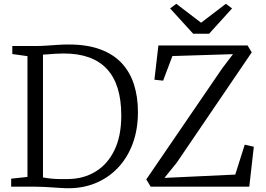

<svg xmlns="http://www.w3.org/2000/svg" viewBox="-20 -986 1404 1014"><path d="M330 8Q312 7.5 292.5 6.2Q273 5 252 3.5Q231 2 209.8 1Q188.5 0 167 0H39V-42.5L125 -51.5V-689.5L45 -700.5V-743H166Q196.5 -743 225.5 -745Q254.5 -747 283.8 -749Q313 -751 343 -751Q439.5 -751 509 -725.5Q578.5 -700 622.5 -652.8Q666.5 -605.5 687.5 -540Q708.5 -474.5 708.5 -394Q708.5 -302 680.8 -227.2Q653 -152.5 602.2 -99.2Q551.5 -46 482.5 -18Q413.5 10 330 8ZM341.5 -40.5Q422 -41.5 485.2 -80.2Q548.5 -119 584.5 -193.2Q620.5 -267.5 620.5 -376Q620.5 -458 601.5 -519.5Q582.5 -581 544.5 -621.8Q506.5 -662.5 449.8 -683Q393 -703.5 317 -703.5Q294.5 -703.5 274.5 -702.2Q254.5 -701 237.5 -699.5Q220.5 -698 207 -697.5V-49Q230.5 -44.5 252.8 -42.5Q275 -40.5 296.8 -40.2Q318.5 -40 341.5 -40.5ZM776 0 752.5 -38.5 1153.5 -625 1210.5 -700 890.5 -690 841.5 -560 795.5 -565 816.5 -746H1287.5L1309.5 -709.5L913.5 -127L848.5 -46.5L1222.5 -64L1272.5 -222L1320.5 -211L1296.5 0ZM1000 -808 878.5 -941.5 911 -966 1042 -866 1173 -966 1205.5 -941.5 1084.5 -808Z"/></svg>

Font: Merriweather 20pt Light
Style: Regular
Weight: 300
Version: Version 2.100